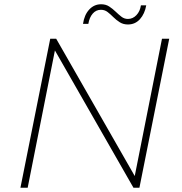

<svg xmlns="http://www.w3.org/2000/svg" viewBox="-20 -882 855 902"><path d="M76 0 216 -700H244L613 -55L741 -700H775L635 0H607L238 -645L110 0ZM581 -767Q559 -767 542.5 -777.5Q526 -788 512.5 -801.5Q499 -815 485.5 -825.5Q472 -836 454 -836Q431 -836 415.5 -818Q400 -800 395 -770H370Q376 -812 399 -837Q422 -862 455 -862Q477 -862 493 -851.5Q509 -841 523 -827.5Q537 -814 550.5 -803.5Q564 -793 581 -793Q604 -793 621 -811Q638 -829 642 -857H667Q660 -817 637.5 -792Q615 -767 581 -767Z"/></svg>

Font: Montserrat Thin ExtraLight
Style: Italic
Weight: 250
Italic angle: -11.3°
Version: Version 9.000